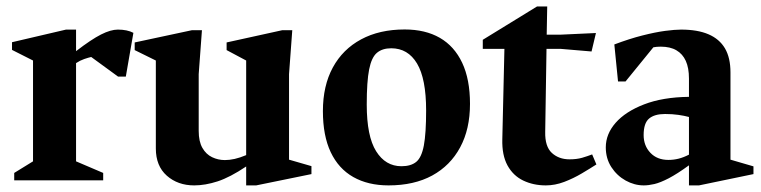

<svg xmlns="http://www.w3.org/2000/svg" viewBox="-20 -557 2349 593"><path d="M23.9 0V-22.9L82 -58.7V-370.1L17.1 -402.9V-426.6L183.9 -465.6H214.9V-399Q262.2 -435.4 292.1 -450.5Q322 -465.6 344 -465.6Q373 -465.6 392 -455.6L368.6 -320.4H344.7L261.7 -381Q253.6 -379.3 240.2 -374.7Q226.9 -370.1 214.9 -362.1V-58.7L298.7 -22.9V0Z M579.9 15.6Q529.1 15.6 495.2 -14.4Q461.3 -44.4 461.3 -98.4V-370.1L396 -402.3V-425.9L572.7 -463.7H603.7L593.7 -328.1V-152.6Q593.7 -120.1 605.1 -100.2Q616.4 -80.4 635.1 -71.5Q653.7 -62.6 674.6 -62.6Q688.6 -62.6 704.9 -66.2Q721.2 -69.9 740.3 -77.9V-370.1L679.9 -402.3V-425.9L851.7 -463.7H882.7L872.7 -328.1V-63.9L941.9 -43.9V-19.3L771.3 15.6H740.3V-42.8Q690.6 -9.5 652.3 3.1Q613.9 15.6 579.9 15.6Z M1180 15.6Q1116.8 15.6 1071.2 -10.2Q1025.6 -36 1001.4 -87Q977.3 -138 977.3 -213.9Q977.3 -292.1 1007.9 -348.5Q1038.6 -404.9 1095.3 -435.4Q1152 -466 1229.9 -466Q1293.5 -466 1338.4 -440.2Q1383.2 -414.4 1407.4 -363.2Q1431.6 -312 1431.6 -236.1Q1431.6 -158.2 1401.2 -101.9Q1370.9 -45.5 1314.9 -14.9Q1258.9 15.6 1180 15.6ZM1220 -43.6Q1249 -43.6 1265.5 -57Q1282 -70.4 1289.1 -107.7Q1296.1 -145.1 1296.1 -215.9Q1296.1 -313.9 1268 -360.9Q1239.9 -407.9 1188.3 -407.9Q1160.9 -407.9 1144.2 -393.9Q1127.5 -379.9 1120.1 -342.6Q1112.7 -305.3 1112.7 -234.1Q1112.7 -136.1 1141.7 -89.9Q1170.6 -43.6 1220 -43.6Z M1665.9 15.6Q1627.3 15.6 1596 0.6Q1564.8 -14.4 1547.4 -46.1Q1530.1 -77.9 1531.4 -126.6L1537.9 -406H1471.1V-434.1L1638.6 -537H1670.1L1668.5 -450H1712.6L1820.6 -455L1807 -398L1712.6 -406H1667.9L1663.9 -149.7Q1662.9 -104.5 1684.4 -84.7Q1706 -64.9 1738.9 -64.9Q1761.2 -64.9 1777.9 -69.7Q1794.6 -74.6 1808.9 -80.1L1822 -49.1Q1802.7 -36.7 1776.9 -21.4Q1751.1 -6.1 1722.6 4.8Q1694 15.6 1665.9 15.6Z M1968.4 15.6Q1939.4 15.6 1912.3 0.6Q1885.3 -14.5 1868.1 -41Q1851 -67.5 1851 -101.9Q1851 -143 1881.4 -177.7Q1911.8 -212.4 1969.2 -234.6Q2026.6 -256.9 2107.9 -257.9V-314.1Q2107.9 -347.4 2098.1 -368.9Q2088.4 -390.4 2069.2 -401.6Q2050.1 -412.9 2020.6 -412.9Q2015.2 -412.9 2008.5 -412.4Q2001.7 -411.9 1997.9 -410.9L1912 -305.4H1888.8L1877.4 -419.7Q1924.2 -437.4 1963.9 -447.4Q2003.5 -457.5 2034.1 -461.6Q2064.7 -465.6 2083.6 -465.6Q2134.4 -465.6 2168.2 -451.1Q2202 -436.6 2219.1 -407.6Q2236.1 -378.5 2236.1 -333.4V-63.9L2307.1 -43.2V-19.3L2138.9 15.6H2107.9V-46.4Q2071.6 -20 2045.5 -6.4Q2019.4 7.1 2001.2 11.4Q1983 15.6 1968.4 15.6ZM2044.6 -63.1Q2060.6 -63.1 2076.1 -67Q2091.5 -70.9 2107.9 -79.4V-195.7Q2093.6 -199.6 2075.2 -202.2Q2056.9 -204.9 2033.9 -204.9Q2001.5 -204.9 1984.7 -190.8Q1967.9 -176.7 1967.9 -140Q1967.9 -107 1988.7 -85.1Q2009.5 -63.1 2044.6 -63.1Z"/></svg>

Font: Ancizar Serif Light
Style: Regular
Weight: 300
Designer: Cesar Puertas, Viviana Monsalve, Julian Moncada, Julian Prieto, Jose Castro, Felipe Aragon, Mariel Hernandez, Sara Alarc
Version: Version 8.100